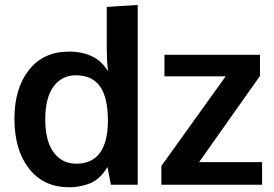

<svg xmlns="http://www.w3.org/2000/svg" viewBox="-20 -763 1132 793"><path d="M646.5 0V-77.6L912.1 -447.8H659.2V-536.6H1053.7V-449.2L802.2 -93.3H1062.5V0ZM264.6 10.3Q159.7 10.3 99.6 -66.9Q39.6 -144 39.6 -272.9Q39.6 -397.9 99.4 -473.9Q159.2 -549.8 264.2 -549.8Q378.4 -549.8 425.8 -468.8Q420.9 -516.6 420.9 -561V-734.4L548.8 -742.7V0H438L423.8 -73.2Q415.5 -60.1 408.4 -50.5Q401.4 -41 387.7 -28.6Q374 -16.1 358.2 -8.5Q342.3 -1 318.1 4.6Q293.9 10.3 264.6 10.3ZM294.9 -86.9Q423.8 -86.9 425.8 -262.2Q425.8 -361.3 392.6 -406.7Q359.4 -452.1 293.5 -452.1Q235.8 -452.1 201.4 -406Q167 -359.9 167 -270Q167 -180.7 201.4 -133.8Q235.8 -86.9 294.9 -86.9Z"/></svg>

Font: Oxygen
Style: Bold
Weight: 700
Designer: vernon adams
Foundry: Vernon Adams
Version: Version 0.2.3 webfont; ttfautohint (v0.93.3-1d66) -l 8 -r 50